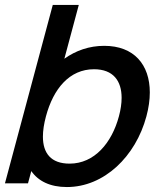

<svg xmlns="http://www.w3.org/2000/svg" viewBox="-45 -740 673 775"><path d="M375.8 -555C315.3 -555 261.2 -536 214.8 -503L273 -720H168L-25 0H68L81.3 -49.5C109.5 -9 157 15 225 15C375.5 15 502.6 -108.5 546 -270.5C555.2 -304.7 559.7 -337.1 559.7 -367C559.7 -479.2 495.8 -555 375.8 -555ZM235.9 -79.5C160.4 -79.5 128.2 -121.9 128.2 -188.6C128.2 -213 132.5 -240.6 140.5 -270.5C170.5 -382.5 235.9 -460.5 334.4 -460.5C412.3 -460.5 445.9 -413.4 445.9 -345.1C445.9 -322.3 442.2 -297.1 435 -270.5C406.4 -163.5 336.4 -79.5 235.9 -79.5Z"/></svg>

Font: Manrope
Style: SemiBoldItalic
Weight: 600
Italic angle: -15°
Designer: Mikhail Sharanda
Foundry: Mikhail Sharanda
Version: Version 4.502;hotconv 1.0.109;makeotfexe 2.5.65596